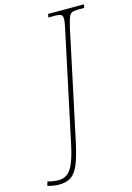

<svg xmlns="http://www.w3.org/2000/svg" viewBox="-274 -783 749 1092"><g transform="rotate(-15 100.5 -237.0)"><path d="M-134 229 -126 205Q-115 209 -96 212Q-77 215 -63 215Q-32 215 -10.5 198.5Q11 182 27.5 143Q44 104 59 33L195 -605Q204 -644 204 -663Q204 -682 195 -688Q186 -694 158 -694H120L124 -714H335L331 -694H298Q271 -694 259 -688.5Q247 -683 240 -665.5Q233 -648 223 -605L87 33Q69 115 50.5 159Q32 203 5 221.5Q-22 240 -66 240Q-101 240 -134 229Z"/></g></svg>

Font: Noto Serif NarrowThin
Style: Italic
Weight: 250
Width: 4
Italic angle: -12°
Designer: Monotype Design Team
Foundry: Monotype Imaging Inc.
Version: Version 1.001